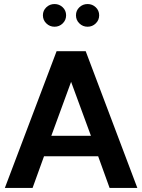

<svg xmlns="http://www.w3.org/2000/svg" viewBox="-20 -926 700 946"><path d="M196.9 -156.1H463.6L520 0H656.7L402.3 -673.6H258.8L3.9 0H140.5ZM232.9 -257 330.3 -522.8 428 -257ZM354.3 -850.6Q354.3 -827 371.1 -810.7Q388 -794.3 411.5 -794.3Q435.1 -794.3 451.8 -810.7Q468.6 -827 468.6 -850.6Q468.6 -874.1 451.8 -890.1Q435.1 -906.1 411.5 -906.1Q388 -906.1 371.1 -890.1Q354.3 -874.1 354.3 -850.6ZM191.4 -850.6Q191.4 -827 208.3 -810.7Q225.1 -794.3 248.7 -794.3Q272.2 -794.3 289 -810.7Q305.7 -827 305.7 -850.6Q305.7 -874.1 289 -890.1Q272.2 -906.1 248.7 -906.1Q225.1 -906.1 208.3 -890.1Q191.4 -874.1 191.4 -850.6Z"/></svg>

Font: Estedad-VF-FD Black
Style: Regular
Weight: 900
Designer: Amin Abedi
Version: Version 4.000